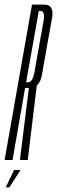

<svg xmlns="http://www.w3.org/2000/svg" viewBox="-55 -695 248 834"><path d="M-35 0H-0.5L54 -313H73Q117 -313 127.2 -369.8Q137.5 -426.5 148.5 -491.5Q160.5 -557 171 -616Q181.5 -675 137 -675H84ZM31.5 0H65.5L105.5 -329.5L71 -317.5ZM58.5 -337.5 113.5 -647.5H121Q142 -647.5 133.8 -601.2Q125.5 -555 114 -491.5Q103.5 -429.5 95.2 -383.5Q87 -337.5 66.5 -337.5ZM-30 119H-14.5L34 43.5H6Z"/></svg>

Font: Anybody UltraCondensed ExtraLight
Style: Italic
Weight: 250
Width: 1
Italic angle: -10°
Version: Version 1.113;gftools[0.9.25]